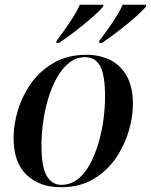

<svg xmlns="http://www.w3.org/2000/svg" viewBox="-20 -776 634 806"><path d="M235 10Q147 10 92 -41.5Q37 -93 37 -198Q37 -254 55.5 -314.5Q74 -375 111.5 -427.5Q149 -480 207 -513Q265 -546 343 -546Q397 -546 441 -525Q485 -504 511.5 -458Q538 -412 538 -338Q538 -285 520 -224.5Q502 -164 465 -110.5Q428 -57 371 -23.5Q314 10 235 10ZM237 0Q276 0 306.5 -24Q337 -48 358.5 -88.5Q380 -129 394 -177.5Q408 -226 414.5 -275.5Q421 -325 421 -368Q421 -461 400.5 -498.5Q380 -536 337 -536Q299 -536 269 -511.5Q239 -487 217 -446.5Q195 -406 181 -357.5Q167 -309 160.5 -259.5Q154 -210 154 -168Q154 -76 176 -38Q198 0 237 0ZM397 -605Q423 -638 451.5 -680.5Q480 -723 495 -756H594L592 -747Q580 -733 558 -713Q536 -693 509.5 -671.5Q483 -650 456 -630Q429 -610 408 -596H396ZM218 -605Q243 -638 271.5 -680Q300 -722 315 -756H415L412 -747Q396 -728 363.5 -700Q331 -672 294 -643.5Q257 -615 228 -596H216Z"/></svg>

Font: Noto Serif Display Medium
Style: Italic
Weight: 500
Italic angle: -12°
Designer: Monotype Design Team
Foundry: Monotype Imaging Inc.
Version: Version 2.009